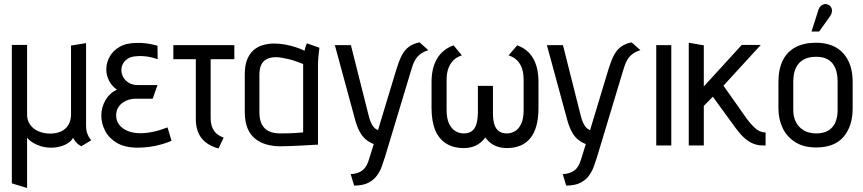

<svg xmlns="http://www.w3.org/2000/svg" viewBox="-20 -725 4301 957"><path d="M409 -101V-510L334 -498V-156Q334 -125 321.5 -103.5Q309 -82 286.5 -71Q264 -60 233 -59Q198 -59 171 -71Q144 -83 129.5 -104.5Q115 -126 115 -152V-501H39V189L115 212V-39Q116 -37 124 -29Q132 -21 147 -12Q162 -3 184.5 4Q207 11 236 11Q259 11 281 5Q303 -1 320 -12.5Q337 -24 344 -38Q352 -23 360.5 -14.5Q369 -6 375.5 -2Q382 2 385 4L435 -26Q433 -28 427 -36Q421 -44 415 -60Q409 -76 409 -101Z M766 -430 765 -497Q737 -505 711.5 -508.5Q686 -512 662 -511Q610 -511 577 -492Q544 -473 527.5 -444Q511 -415 510 -384Q509 -363 515.5 -342.5Q522 -322 534.5 -305.5Q547 -289 563 -278Q526 -261 505.5 -225.5Q485 -190 485 -149Q485 -109 504.5 -72Q524 -35 564 -12Q604 11 666 11Q695 11 725 7Q755 3 783 -5Q811 -13 835 -23L815 -90Q799 -84 782 -78.5Q765 -73 747.5 -69Q730 -65 712.5 -63Q695 -61 679 -61Q644 -61 617 -72Q590 -83 574.5 -103Q559 -123 559 -149Q559 -172 568.5 -188Q578 -204 592.5 -214Q607 -224 623.5 -228.5Q640 -233 655 -233H741L765 -301H668Q641 -301 622.5 -312Q604 -323 594.5 -340Q585 -357 585 -375Q585 -393 593 -407.5Q601 -422 616 -432Q631 -442 652 -444Q670 -446 687 -445.5Q704 -445 723.5 -441.5Q743 -438 766 -430Z M1030 -138V-430H1148V-500H844V-430H956V-133Q956 -103 963 -79Q970 -55 984 -37Q998 -19 1019 -6Q1040 7 1069 15L1095 -39Q1073 -47 1058.5 -60Q1044 -73 1037 -92.5Q1030 -112 1030 -138Z M1572 -487 1510 -509Q1504 -498 1501 -485Q1498 -472 1498 -472Q1478 -482 1453 -490Q1428 -498 1401 -503Q1374 -508 1346 -508Q1318 -508 1291.5 -500.5Q1265 -493 1244.5 -475.5Q1224 -458 1212 -428.5Q1200 -399 1200 -354V-169Q1200 -120 1213.5 -86.5Q1227 -53 1252.5 -33Q1278 -13 1311.5 -4Q1345 5 1384 4Q1401 4 1424 3Q1447 2 1472 1Q1497 0 1518.5 -1.5Q1540 -3 1553 -3.5Q1566 -4 1565 -4V-397Q1565 -427 1568 -452Q1571 -477 1572 -487ZM1273 -165V-351Q1273 -383 1281.5 -400.5Q1290 -418 1303 -426.5Q1316 -435 1329.5 -437.5Q1343 -440 1354 -440Q1367 -440 1382.5 -437.5Q1398 -435 1415.5 -431Q1433 -427 1452 -420.5Q1471 -414 1491 -406V-65Q1487 -65 1477 -64Q1467 -63 1451.5 -62Q1436 -61 1417 -60.5Q1398 -60 1377 -60Q1343 -60 1320 -71Q1297 -82 1285 -105.5Q1273 -129 1273 -165Z M2115 -475 2071 -514Q2038 -507 2017 -491Q1996 -475 1982 -447.5Q1968 -420 1955 -377L1864 -76Q1858 -79 1852 -83Q1846 -87 1840 -95Q1834 -103 1828 -116.5Q1822 -130 1817 -151L1729 -500H1649L1749 -132Q1758 -98 1770.5 -73Q1783 -48 1801 -32Q1819 -16 1843 -7L1819 70Q1814 87 1806.5 100.5Q1799 114 1788 123Q1777 132 1762 137Q1747 142 1728 143L1745 200Q1789 200 1816 186Q1843 172 1859 150Q1875 128 1883.5 103Q1892 78 1899 57L2029 -374Q2038 -406 2048.5 -424.5Q2059 -443 2074.5 -455Q2090 -467 2115 -475Z M2558 -499 2515 -449Q2540 -441 2556.5 -425Q2573 -409 2581.5 -384.5Q2590 -360 2590 -325V-177Q2590 -136 2579 -110.5Q2568 -85 2549 -72.5Q2530 -60 2506 -60Q2483 -60 2467.5 -70.5Q2452 -81 2444.5 -103.5Q2437 -126 2437 -163V-297H2362V-163Q2361 -126 2353.5 -103.5Q2346 -81 2330.5 -70.5Q2315 -60 2291 -60Q2268 -60 2248.5 -72.5Q2229 -85 2217.5 -110.5Q2206 -136 2206 -177V-325Q2206 -360 2215 -384.5Q2224 -409 2240.5 -425Q2257 -441 2282 -449L2241 -499Q2187 -480 2159 -433.5Q2131 -387 2131 -316V-187Q2131 -120 2149.5 -76Q2168 -32 2204 -9.5Q2240 13 2292 13Q2315 13 2334.5 7Q2354 1 2370.5 -11Q2387 -23 2399 -40Q2411 -23 2427 -11Q2443 1 2463.5 7Q2484 13 2506 13Q2584 13 2624 -37Q2664 -87 2664 -187V-316Q2664 -388 2637.5 -434Q2611 -480 2558 -499Z M3172 -475 3128 -514Q3095 -507 3074 -491Q3053 -475 3039 -447.5Q3025 -420 3012 -377L2921 -76Q2915 -79 2909 -83Q2903 -87 2897 -95Q2891 -103 2885 -116.5Q2879 -130 2874 -151L2786 -500H2706L2806 -132Q2815 -98 2827.5 -73Q2840 -48 2858 -32Q2876 -16 2900 -7L2876 70Q2871 87 2863.5 100.5Q2856 114 2845 123Q2834 132 2819 137Q2804 142 2785 143L2802 200Q2846 200 2873 186Q2900 172 2916 150Q2932 128 2940.5 103Q2949 78 2956 57L3086 -374Q3095 -406 3105.5 -424.5Q3116 -443 3131.5 -455Q3147 -467 3172 -475Z M3251 0H3326V-500H3251Z M3703 -132 3586 -298 3772 -501H3677L3488 -294V-499L3413 -512V0H3488V-197L3533 -243L3629 -111Q3648 -84 3669.5 -58.5Q3691 -33 3719 -16.5Q3747 0 3783 0H3796V-65H3792Q3780 -65 3766 -71.5Q3752 -78 3736.5 -93Q3721 -108 3703 -132Z M4230 -185V-316Q4230 -408 4182.5 -460Q4135 -512 4047 -512Q3987 -512 3945 -489.5Q3903 -467 3881.5 -423.5Q3860 -380 3860 -316V-185Q3860 -132 3880.5 -88Q3901 -44 3943 -17Q3985 10 4048 10Q4140 10 4185 -43.5Q4230 -97 4230 -185ZM4155 -318V-176Q4155 -141 4143.5 -114.5Q4132 -88 4108 -74Q4084 -60 4048 -60Q4013 -60 3987 -75Q3961 -90 3947.5 -116Q3934 -142 3934 -176V-318Q3934 -359 3947 -386.5Q3960 -414 3985.5 -428Q4011 -442 4048 -442Q4085 -442 4108.5 -427.5Q4132 -413 4143.5 -385.5Q4155 -358 4155 -318ZM4118 -645Q4125 -655 4126.5 -665.5Q4128 -676 4124.5 -685Q4121 -694 4111 -700Q4100 -706 4090 -704.5Q4080 -703 4072 -696Q4064 -689 4060 -678L4025 -568H4063Z"/></svg>

Font: Advent Pro Medium
Style: Regular
Weight: 500
Designer: VivaRado, Andreas Kalpakidis
Foundry: VivaRado, Andreas Kalpakidis
Version: Version 3.000